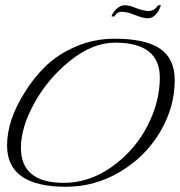

<svg xmlns="http://www.w3.org/2000/svg" viewBox="-20 -702 688 734"><path d="M648 -396Q648 -292 592 -197.5Q536 -103 439.5 -45.5Q343 12 232 12Q7 12 7 -146Q7 -242 74 -348Q108 -404 155 -449.5Q202 -495 271 -524.5Q340 -554 418 -554Q537 -554 592.5 -515.5Q648 -477 648 -396ZM591 -405Q591 -539 420 -539Q335 -539 249.5 -471Q164 -403 112 -309Q60 -215 60 -137Q60 -3 224 -3Q322 -3 408.5 -65Q495 -127 543 -219.5Q591 -312 591 -405ZM418 -639H406Q411 -655 426 -668.5Q441 -682 457 -682Q473 -682 498 -672Q529 -660 549 -660Q569 -660 585 -682H595Q589 -661 575.5 -646.5Q562 -632 545 -632Q528 -632 496.5 -644.5Q465 -657 445.5 -657Q426 -657 418 -639Z"/></svg>

Font: Italianno
Style: Regular
Weight: 400
Designer: Robert E. Leuschke
Foundry: Robert E. Leuschke
Version: Version 1.003